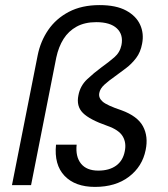

<svg xmlns="http://www.w3.org/2000/svg" viewBox="-20 -727 660 754"><path d="M128 -510Q139 -565 169.5 -609.5Q200 -654 250.5 -680.5Q301 -707 371 -707Q436 -707 475.5 -685.5Q515 -664 530.5 -629.5Q546 -595 538 -555Q532 -522 514.5 -499Q497 -476 474.5 -459Q452 -442 430 -426Q407 -410 390 -394.5Q373 -379 370 -362Q366 -343 383 -328Q400 -313 457 -294Q520 -271 541.5 -231Q563 -191 552 -138Q539 -73 486.5 -33Q434 7 353 7Q275 7 233.5 -36.5Q192 -80 200 -159H281Q276 -112 298 -84.5Q320 -57 366 -57Q409 -57 436 -76.5Q463 -96 470 -133Q477 -166 462 -191.5Q447 -217 401 -233Q332 -257 305.5 -283.5Q279 -310 288 -353Q295 -390 322 -415.5Q349 -441 379 -463Q407 -483 429 -502Q451 -521 457 -550Q465 -591 439 -615.5Q413 -640 358 -640Q313 -640 281 -622.5Q249 -605 229.5 -574Q210 -543 201 -501L102 0H27Z"/></svg>

Font: Albert Sans
Style: Italic
Weight: 400
Italic angle: -11.25°
Designer: Andreas Rasmussen
Foundry: a.Foundry
Version: Version 1.025